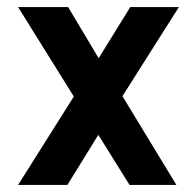

<svg xmlns="http://www.w3.org/2000/svg" viewBox="-20 -521 553 541"><path d="M258 -357 172 -501H31L188 -249L31 0H170L257 -141L345 0H477L325 -250L484 -501H347Z"/></svg>

Font: Advent Pro
Style: Bold
Weight: 700
Designer: VivaRado, Andreas Kalpakidis
Foundry: VivaRado, Andreas Kalpakidis
Version: Version 3.000